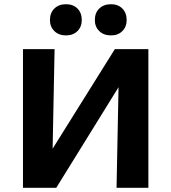

<svg xmlns="http://www.w3.org/2000/svg" viewBox="-20 -891 812 911"><path d="M155 0V-66L525 -658H611V-588L247 0ZM89 0V-658H239L226 0ZM533 0 546 -658H684V0ZM293 -723Q259 -723 238 -743.5Q217 -764 217 -796Q217 -830 238 -850.5Q259 -871 293 -871Q327 -871 347.5 -850.5Q368 -830 368 -796Q368 -764 347.5 -743.5Q327 -723 293 -723ZM507 -723Q472 -723 451 -743.5Q430 -764 430 -796Q430 -830 451 -850.5Q472 -871 507 -871Q540 -871 560.5 -850.5Q581 -830 581 -796Q581 -764 560.5 -743.5Q540 -723 507 -723Z"/></svg>

Font: Ysabeau Infant ExtraBold
Style: Regular
Weight: 800
Designer: Christian Thalmann (Catharsis Fonts)
Version: Version 2.001;gftools[0.9.30]; featfreeze: ss01,ss02,lnum